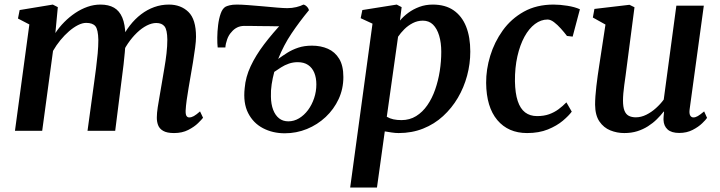

<svg xmlns="http://www.w3.org/2000/svg" viewBox="-20 -586 3226 860"><path d="M239 -554 228 -438Q245 -464 267.8 -487Q290.5 -510 317 -527.8Q343.5 -545.5 372 -555.5Q400.5 -565.5 430 -565.5Q466.5 -565.5 490.8 -551.5Q515 -537.5 527.8 -507.2Q540.5 -477 542 -427Q542.5 -420.5 542.2 -413.2Q542 -406 541.5 -398.2Q541 -390.5 540 -382.5L522 -406.5Q539 -442.5 561.8 -471.8Q584.5 -501 612 -522Q639.5 -543 670.8 -554.2Q702 -565.5 736.5 -565.5Q790 -565.5 824 -532.5Q858 -499.5 858 -421Q858 -402.5 854 -372Q850 -341.5 844.5 -308Q839 -274.5 834 -246.5Q829.5 -221 824.8 -192.8Q820 -164.5 816.2 -137.8Q812.5 -111 811.5 -90.5Q811 -73 815.5 -66.5Q820 -60 827.5 -60Q837.5 -60 848.2 -66Q859 -72 876 -87L889.5 -58.5Q884 -51 867.2 -34.5Q850.5 -18 823.2 -4Q796 10 759.5 10Q728 10 711 0.2Q694 -9.5 688 -25.8Q682 -42 682.5 -61Q682.5 -79 686.5 -105.5Q690.5 -132 696 -162Q701.5 -192 706 -220.5Q710.5 -248 716.2 -280.8Q722 -313.5 725.8 -346.8Q729.5 -380 729.5 -408.5Q729 -452.5 717 -467.8Q705 -483 680 -483Q660 -483 637.8 -471.8Q615.5 -460.5 593.8 -439.8Q572 -419 553 -391.2Q534 -363.5 521 -330L542 -401.5Q541.5 -378.5 539 -351.5Q536.5 -324.5 533.5 -297.2Q530.5 -270 527 -245.5L496 0H372L402 -219Q406 -247.5 410.2 -280.2Q414.5 -313 417.5 -346Q420.5 -379 420.5 -407Q419.5 -454 407.2 -468.8Q395 -483.5 366 -483.5Q349 -483.5 329.2 -473.5Q309.5 -463.5 289.2 -446Q269 -428.5 250.5 -406Q232 -383.5 217.5 -358L169 0H47L111.5 -476.5L60.5 -503L68 -541L216.5 -565.5Z M989.5 -373.5H955Q953 -390.5 953.2 -417.8Q953.5 -445 957 -473.8Q960.5 -502.5 968.5 -525.2Q976.5 -548 990.5 -556Q996 -559 1008.5 -562.2Q1021 -565.5 1041.5 -565.5Q1060 -565.5 1091 -563.2Q1122 -561 1156.5 -557.8Q1191 -554.5 1221 -552Q1251 -549.5 1267 -549.5Q1288 -549.5 1307.5 -554.2Q1327 -559 1339 -565.5Q1343 -565 1347.8 -562Q1352.5 -559 1357 -553.8Q1361.5 -548.5 1364 -540.5Q1321 -488.5 1285.8 -436Q1250.5 -383.5 1226 -322Q1245.5 -336 1267.2 -349.8Q1289 -363.5 1316 -372.5Q1343 -381.5 1377.5 -381.5Q1417 -381.5 1448.8 -367.5Q1480.5 -353.5 1499.2 -322.8Q1518 -292 1518 -241Q1518 -188 1496.8 -142.2Q1475.5 -96.5 1438.8 -62Q1402 -27.5 1354.8 -8.2Q1307.5 11 1255.5 11Q1201.5 11 1158 -11.8Q1114.5 -34.5 1091.5 -79.5Q1068.5 -124.5 1076 -191.5Q1080 -241 1102.8 -289.5Q1125.5 -338 1163 -387.5Q1200.5 -437 1249.5 -489L1237 -468.5Q1235 -468 1221.5 -468.2Q1208 -468.5 1187.5 -468.8Q1167 -469 1145 -469.2Q1123 -469.5 1103.8 -469.8Q1084.5 -470 1074.5 -470Q1056.5 -470 1042 -462.8Q1027.5 -455.5 1017 -442.5Q1004.5 -429.5 997.5 -409.8Q990.5 -390 989.5 -373.5ZM1271.5 -42.5Q1297 -42.5 1319.8 -56.2Q1342.5 -70 1359.8 -93.2Q1377 -116.5 1387 -146.2Q1397 -176 1397 -208Q1397 -237.5 1387.8 -260Q1378.5 -282.5 1360 -295Q1341.5 -307.5 1313.5 -307.5Q1292.5 -307.5 1273.8 -301Q1255 -294.5 1239 -284.2Q1223 -274 1208.5 -264Q1201 -236 1196.8 -208.2Q1192.5 -180.5 1193.5 -153Q1194 -119 1203.5 -94.2Q1213 -69.5 1230 -56Q1247 -42.5 1271.5 -42.5Z M1548.5 254 1648.5 -480 1595.5 -504.5 1603 -541 1757 -565.5 1779 -554 1771.5 -494Q1787 -512.5 1809 -528.8Q1831 -545 1858.5 -555.2Q1886 -565.5 1918.5 -565.5Q1974.5 -565.5 2011.8 -539.8Q2049 -514 2067.8 -467Q2086.5 -420 2086.5 -355Q2086.5 -300 2072.2 -247Q2058 -194 2030.8 -147.8Q2003.5 -101.5 1964.5 -65.8Q1925.5 -30 1875.2 -10Q1825 10 1765.5 10Q1751 10 1734.8 7.5Q1718.5 5 1703.5 2.5L1668.5 254ZM1712.5 -63Q1726 -55 1742.2 -51.5Q1758.5 -48 1778 -48Q1815 -48 1844 -66Q1873 -84 1894.2 -114.8Q1915.5 -145.5 1929.2 -185Q1943 -224.5 1949.8 -268Q1956.5 -311.5 1956.5 -354Q1956.5 -395 1947 -426.5Q1937.5 -458 1919.5 -475.8Q1901.5 -493.5 1874 -493.5Q1850 -493.5 1828.8 -482.5Q1807.5 -471.5 1791 -455Q1774.5 -438.5 1763 -421.5Z M2341 10Q2256.5 10 2207.5 -48.2Q2158.5 -106.5 2157.5 -214.5Q2157 -274.5 2175.8 -336Q2194.5 -397.5 2232 -449.8Q2269.5 -502 2326.5 -533.8Q2383.5 -565.5 2459.5 -565.5Q2488 -565.5 2521.2 -560.2Q2554.5 -555 2577.5 -544.5L2545 -422L2519.5 -425Q2507.5 -441 2492.2 -458Q2477 -475 2461.5 -486.8Q2446 -498.5 2432.5 -498.5Q2403 -498.5 2376.2 -478.5Q2349.5 -458.5 2329.2 -421.5Q2309 -384.5 2297.5 -333.8Q2286 -283 2286.5 -222Q2287.5 -168 2299 -133.5Q2310.5 -99 2332.2 -82.5Q2354 -66 2385.5 -66Q2416 -66 2439.2 -74.2Q2462.5 -82.5 2481.5 -96.5Q2500.5 -110.5 2517 -127.5L2541 -86Q2528 -68 2501 -45.2Q2474 -22.5 2434 -6.2Q2394 10 2341 10Z M2776 10Q2743.5 10 2713.8 -2Q2684 -14 2665 -41.8Q2646 -69.5 2645.5 -117Q2645.5 -134.5 2647 -155.5Q2648.5 -176.5 2651.2 -199.8Q2654 -223 2657.2 -246.8Q2660.5 -270.5 2664 -292.5L2692 -476L2635.5 -507.5L2642.5 -546L2799.5 -564.5L2822 -553.5L2787.5 -289Q2785 -268 2782 -246.5Q2779 -225 2776.2 -205.2Q2773.5 -185.5 2772 -167.8Q2770.5 -150 2770.5 -136Q2770.5 -107 2777 -90.5Q2783.5 -74 2796.5 -67.2Q2809.5 -60.5 2828 -60.5Q2851.5 -60.5 2874.8 -72Q2898 -83.5 2918.2 -101.8Q2938.5 -120 2953 -140L3009.5 -560.5H3132.5L3069 -96.5Q3066.5 -77.5 3071.5 -68.8Q3076.5 -60 3086 -60Q3095 -60 3105.5 -66Q3116 -72 3134 -87L3147 -58Q3142 -50 3125.2 -33.8Q3108.5 -17.5 3082.2 -4Q3056 9.5 3022.5 9.5Q2987.5 9.5 2970.2 -6.2Q2953 -22 2952 -48.5Q2952 -51 2952 -55.2Q2952 -59.5 2952.5 -64.8Q2953 -70 2953.5 -75.5Q2954 -81 2954.5 -85.5L2953 -86.5Q2939.5 -69 2922 -51.8Q2904.5 -34.5 2882.5 -20.5Q2860.5 -6.5 2834.2 1.8Q2808 10 2776 10Z"/></svg>

Font: Merriweather 24pt SemiBold
Style: Italic
Weight: 600
Italic angle: -7.8°
Version: Version 2.101